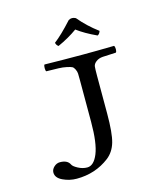

<svg xmlns="http://www.w3.org/2000/svg" viewBox="-120 -907 880 1011"><g transform="rotate(-15 320.0 -402.0)"><path d="M416 -487V-280Q416 -174 402 -125.5Q388 -77 352 -49Q275 10 173 10Q134 10 98 -7Q62 -24 62 -53Q62 -70 76.5 -83.5Q91 -97 109 -97Q150 -97 163 -70Q168 -59 192.5 -46Q217 -33 242 -33Q278 -33 300.5 -88.5Q323 -144 323 -259V-487Q323 -512 322.5 -523Q322 -534 316 -546.5Q310 -559 302.5 -563Q295 -567 274 -571.5Q253 -576 230.5 -576.5Q208 -577 164 -578Q160 -582 160 -596Q160 -610 164 -615Q264 -613 373 -613Q445 -613 543 -615Q548 -610 548 -596Q548 -582 543 -578Q492 -576 470.5 -574.5Q449 -573 434 -561.5Q419 -550 417.5 -536Q416 -522 416 -487ZM387 -808Q431 -755 490 -711Q485 -695 474 -690Q409 -720 368 -751Q321 -717 261 -690Q250 -697 247 -711Q288 -742 348 -808Q366 -819 387 -808Z"/></g></svg>

Font: Libertinus Mono
Style: Regular
Weight: 400
Designer: Philipp H. Poll
Foundry: Khaled Hosny
Version: Version 6.7